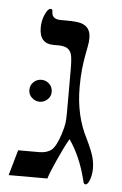

<svg xmlns="http://www.w3.org/2000/svg" viewBox="-47 -624 424 668"><g transform="rotate(5 165.0 -290.0)"><path d="M297.9 -48.8Q297.9 -26.4 291.3 -8.8Q284.7 8.8 276.9 8.8Q271.5 8.8 269.5 2Q267.6 -4.9 266.1 -11.2Q247.1 -86.4 208 -143.1Q192.9 -117.7 170.7 -68.4Q148.4 -19 143.1 0H7.8L33.2 -88.9H106Q133.8 -88.9 149.4 -101.6Q165 -114.3 179.2 -158.2Q187.5 -184.6 189.2 -198Q190.9 -211.4 190.9 -237.8V-384.8Q190.9 -425.3 186.3 -439Q181.6 -452.6 170.7 -458.7Q159.7 -464.8 139.2 -464.8H124Q74.2 -464.8 74.2 -521Q74.2 -545.4 83.7 -567.1Q93.3 -588.9 104 -588.9Q109.9 -588.9 109.9 -579.1Q109.9 -553.2 142.1 -553.2H161.1Q198.7 -553.2 214.4 -547.9Q230 -542.5 238 -530.8Q246.1 -519 246.1 -499Q246.1 -485.8 243.2 -470.9Q240.2 -456.1 236.6 -436Q232.9 -416 230 -389.4Q227.1 -362.8 227.1 -326.2Q227.1 -226.6 267.1 -149.9Q286.1 -110.4 292 -89.4Q297.9 -68.4 297.9 -48.8ZM53.7 -301.3Q53.7 -318.4 65.4 -329.3Q77.1 -340.3 92.8 -340.3Q108.4 -340.3 120.1 -329.3Q131.8 -318.4 131.8 -301.3Q131.8 -285.6 120.1 -274.7Q108.4 -263.7 92.8 -263.7Q77.1 -263.7 65.4 -274.7Q53.7 -285.6 53.7 -301.3Z"/></g></svg>

Font: Tinos
Style: Regular
Weight: 400
Designer: Steve Matteson
Foundry: Monotype Imaging Inc.
Version: Version 1.23